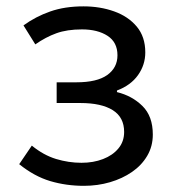

<svg xmlns="http://www.w3.org/2000/svg" viewBox="-20 -577 550 610"><path d="M246.5 13.4Q190.3 13.4 139.7 -1.6Q89 -16.7 41 -55.4L81.1 -114.4Q118.1 -84.1 158.1 -71.9Q198.1 -59.8 238.9 -59.8Q276.8 -59.8 307.4 -71.7Q338.1 -83.5 356.2 -105.4Q374.4 -127.2 374.4 -157.8Q374.4 -204.3 338.3 -227Q302.1 -249.7 235.5 -249.7H160V-315.5H222.8Q288.1 -315.5 320.6 -338.6Q353.2 -361.8 353.2 -401.4Q353.2 -442.7 321.7 -463.2Q290.2 -483.6 240.4 -483.6Q192.9 -483.6 159 -471.3Q125.2 -459.1 92.2 -436L54.6 -496.3Q93.1 -524.3 139.4 -540.5Q185.7 -556.8 245.1 -556.8Q298 -556.8 342.7 -540.8Q387.5 -524.8 414.5 -492.5Q441.6 -460.1 441.6 -410.5Q441.6 -371 418.5 -338.4Q395.4 -305.9 351.6 -289.4V-284.4Q399.8 -272.6 432.6 -240.2Q465.5 -207.8 465.5 -149.6Q465.5 -112.1 447.7 -81.9Q430 -51.8 399.4 -30.7Q368.8 -9.6 329.5 1.9Q290.2 13.4 246.5 13.4Z"/></svg>

Font: Noto Sans TC Thin
Style: Regular
Weight: 100
Designer: Ryoko NISHIZUKA 西塚涼子 (kana, bopomofo & ideographs); Paul D. Hunt (Latin, Greek & Cyrillic); Sandoll Communications 산돌커뮤니
Foundry: Adobe
Version: Version 2.004-H2;hotconv 1.0.118;makeotfexe 2.5.65603